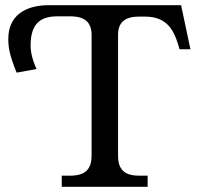

<svg xmlns="http://www.w3.org/2000/svg" viewBox="-20 -720 769 740"><path d="M678 -700H168C73 -700 12 -656 12 -571C12 -537 16 -510 44 -440L121 -454C105 -488 98 -519 98 -544C98 -616 124 -657 200 -657H251C308 -657 333 -633 333 -585V-121C333 -67 308 -43 251 -43H218V0H549V-43H516C459 -43 435 -67 435 -121V-585C435 -633 460 -656 516 -656H539C618 -656 648 -611 667 -547L672 -530H714Z"/></svg>

Font: LT Superior Serif Medium
Style: Regular
Weight: 500
Designer: Daniel Lyons
Foundry: LyonsType
Version: Version 2.120;FEAKit 1.0